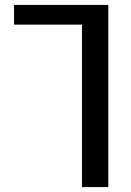

<svg xmlns="http://www.w3.org/2000/svg" viewBox="-20 -540 532 780"><path d="M420 -520V220H313V-440H37V-520Z"/></svg>

Font: M PLUS 1p Medium
Style: Regular
Weight: 500
Version: Version 1.062